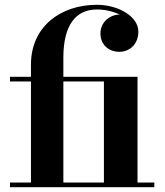

<svg xmlns="http://www.w3.org/2000/svg" viewBox="-20 -780 686 800"><path d="M21.5 -19.5V0H623V-19.5H553V-460H244V-540C244 -672 293.5 -740.5 383.5 -740.5C417.5 -740.5 451.5 -732.5 479 -719H476.5C439 -719 398.5 -688.5 398.5 -641C398.5 -588.5 439 -564 476.5 -564C519.5 -564 556.5 -595 556.5 -648.5C556.5 -710.5 474.5 -760 383.5 -760C231 -760 109 -667.5 109 -511.5V-460H21.5V-440.5H109V-19.5ZM413 -440.5V-19.5H244V-440.5Z"/></svg>

Font: Bodoni* 11pt
Style: Bold
Weight: 700
Version: Version 2.3